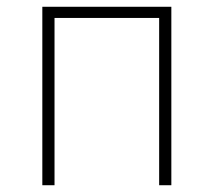

<svg xmlns="http://www.w3.org/2000/svg" viewBox="-20 -547 631 567"><path d="M105 0H141V-494H450V0H486V-527H105Z"/></svg>

Font: Noto Sans CJK Thin
Style: Regular
Weight: 100
Designer: Ryoko NISHIZUKA (kana & ideographs); Paul D. Hunt (Latin, Greek & Cyrillic); Wenlong ZHANG (bopomofo); Sandoll Communica
Foundry: Adobe Systems Incorporated
Version: Version 1.000;PS 1;hotconv 1.0.78;makeotf.lib2.5.61930